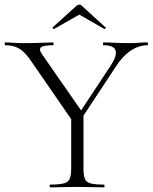

<svg xmlns="http://www.w3.org/2000/svg" viewBox="-25 -808 658 828"><path d="M297 -290 453 -526Q481 -570 473 -591.5Q465 -613 421 -613Q419 -613 419 -619Q419 -625 421 -625Q447 -625 471 -623.5Q495 -622 533 -622Q558 -622 573.5 -623.5Q589 -625 611 -625Q613 -625 613 -619Q613 -613 611 -613Q586 -613 562 -602.5Q538 -592 516.5 -572Q495 -552 476 -523L313 -276ZM298 -271 111 -542Q85 -581 60 -597Q35 -613 -2 -613Q-5 -613 -5 -619Q-5 -625 -2 -625Q15 -625 34.5 -623.5Q54 -622 71 -622Q98 -622 121.5 -622.5Q145 -623 166 -624Q187 -625 204 -625Q206 -625 206 -619Q206 -613 204 -613Q163 -613 152 -604Q141 -595 157 -573L335 -317ZM282 -310 335 -319V-81Q335 -52 341 -37Q347 -22 366 -17Q385 -12 423 -12Q426 -12 426 -6Q426 0 423 0Q400 0 371 -1Q342 -2 308 -2Q275 -2 245 -1Q215 0 192 0Q189 0 189 -6Q189 -12 192 -12Q230 -12 249.5 -17Q269 -22 275.5 -37Q282 -52 282 -81ZM202 -690 305 -783Q310 -788 317 -788Q324 -788 328 -783L430 -690Q433 -689 430 -685.5Q427 -682 425 -683L317 -745L208 -683Q207 -682 203.5 -685.5Q200 -689 202 -690Z"/></svg>

Font: Cormorant Light Light
Style: Regular
Weight: 300
Version: Version 4.000